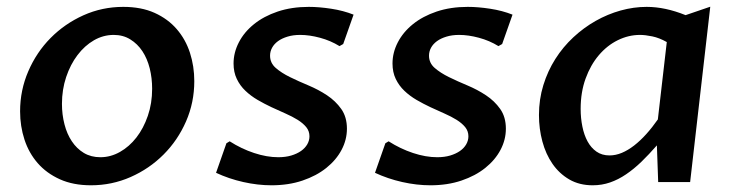

<svg xmlns="http://www.w3.org/2000/svg" viewBox="-20 -548 2208 578"><path d="M253.9 9.8Q200.2 9.8 160.2 -8.3Q120.1 -26.4 93.5 -56.9Q66.9 -87.4 53.7 -127.7Q40.5 -168 40.5 -212.9Q40.5 -276.4 65.2 -333.5Q89.8 -390.6 132.3 -433.6Q174.8 -476.6 231.2 -502Q287.6 -527.3 351.1 -527.3Q405.3 -527.3 445.3 -509.3Q485.4 -491.2 512 -460.4Q538.6 -429.7 551.8 -389.2Q564.9 -348.6 564.9 -303.7Q564.9 -239.3 540 -182.4Q515.1 -125.5 472.4 -82.8Q429.7 -40 373.3 -15.1Q316.9 9.8 253.9 9.8ZM282.2 -74.7Q313 -74.7 341.1 -90.6Q369.1 -106.4 390.6 -134Q412.1 -161.6 425 -199.2Q438 -236.8 438 -280.8Q438 -313 430.7 -342.3Q423.3 -371.6 408.7 -393.8Q394 -416 372.3 -429.4Q350.6 -442.9 322.3 -442.9Q291 -442.9 262.9 -426.8Q234.9 -410.6 213.4 -382.3Q191.9 -354 179.2 -316.2Q166.5 -278.3 166.5 -235.4Q166.5 -203.1 174.1 -173.8Q181.6 -144.5 196.3 -122.6Q210.9 -100.6 232.4 -87.6Q253.9 -74.7 282.2 -74.7Z M661.6 -116.7 671.4 -122.6Q706.5 -100.1 744.9 -87.4Q783.2 -74.7 817.9 -74.7Q839.4 -74.7 856.7 -79.8Q874 -85 886.2 -93.5Q898.4 -102.1 905 -113.5Q911.6 -125 911.6 -137.7Q911.6 -153.3 901.9 -165.3Q892.1 -177.2 876 -187.3Q859.9 -197.3 839.4 -206.3Q818.8 -215.3 797.4 -225.3Q775.9 -235.4 755.4 -247.3Q734.9 -259.3 718.8 -274.7Q702.6 -290 692.9 -310.3Q683.1 -330.6 683.1 -356.9Q683.1 -389.6 699 -420.4Q714.8 -451.2 744.4 -475.1Q773.9 -499 815.9 -513.2Q857.9 -527.3 909.7 -527.3Q940.4 -527.3 977.1 -521.7Q1013.7 -516.1 1044.4 -503.9L1013.2 -415.5L1002 -409.2Q975.1 -425.8 943.4 -434.3Q911.6 -442.9 883.8 -442.9Q862.3 -442.9 845.5 -437.7Q828.6 -432.6 816.9 -424.1Q805.2 -415.5 799.1 -404.3Q793 -393.1 793 -380.4Q793 -358.4 810.1 -343.5Q827.1 -328.6 853 -315.9Q878.9 -303.2 908.7 -290.8Q938.5 -278.3 964.4 -261.2Q990.2 -244.1 1007.3 -220Q1024.4 -195.8 1024.4 -160.6Q1024.4 -127.4 1008.3 -96.9Q992.2 -66.4 962.4 -42.5Q932.6 -18.6 890.6 -4.4Q848.6 9.8 797.4 9.8Q755.9 9.8 712.4 0Q668.9 -9.8 630.4 -27.8Z M1140.1 -116.7 1149.9 -122.6Q1185.1 -100.1 1223.4 -87.4Q1261.7 -74.7 1296.4 -74.7Q1317.9 -74.7 1335.2 -79.8Q1352.5 -85 1364.7 -93.5Q1377 -102.1 1383.5 -113.5Q1390.1 -125 1390.1 -137.7Q1390.1 -153.3 1380.4 -165.3Q1370.6 -177.2 1354.5 -187.3Q1338.4 -197.3 1317.9 -206.3Q1297.4 -215.3 1275.9 -225.3Q1254.4 -235.4 1233.9 -247.3Q1213.4 -259.3 1197.3 -274.7Q1181.2 -290 1171.4 -310.3Q1161.6 -330.6 1161.6 -356.9Q1161.6 -389.6 1177.5 -420.4Q1193.4 -451.2 1222.9 -475.1Q1252.4 -499 1294.4 -513.2Q1336.4 -527.3 1388.2 -527.3Q1418.9 -527.3 1455.6 -521.7Q1492.2 -516.1 1522.9 -503.9L1491.7 -415.5L1480.5 -409.2Q1453.6 -425.8 1421.9 -434.3Q1390.1 -442.9 1362.3 -442.9Q1340.8 -442.9 1324 -437.7Q1307.1 -432.6 1295.4 -424.1Q1283.7 -415.5 1277.6 -404.3Q1271.5 -393.1 1271.5 -380.4Q1271.5 -358.4 1288.6 -343.5Q1305.7 -328.6 1331.5 -315.9Q1357.4 -303.2 1387.2 -290.8Q1417 -278.3 1442.9 -261.2Q1468.8 -244.1 1485.8 -220Q1502.9 -195.8 1502.9 -160.6Q1502.9 -127.4 1486.8 -96.9Q1470.7 -66.4 1440.9 -42.5Q1411.1 -18.6 1369.1 -4.4Q1327.1 9.8 1275.9 9.8Q1234.4 9.8 1190.9 0Q1147.5 -9.8 1108.9 -27.8Z M1987.3 -421.4Q1964.8 -434.1 1943.6 -438.5Q1922.4 -442.9 1906.7 -442.9Q1872.1 -442.9 1839.8 -427Q1807.6 -411.1 1782.7 -381.8Q1757.8 -352.5 1742.9 -311.5Q1728 -270.5 1728 -220.2Q1728 -192.4 1733.2 -167Q1738.3 -141.6 1748.8 -122.3Q1759.3 -103 1775.6 -91.6Q1792 -80.1 1814.9 -80.1Q1833.5 -80.1 1852.1 -87.9Q1870.6 -95.7 1889.2 -110.1Q1907.7 -124.5 1925.5 -144.3Q1943.4 -164.1 1960.4 -188.5ZM2057.6 0H1961.4L1957.5 -110.4Q1933.6 -83 1910.9 -61Q1888.2 -39.1 1864.7 -23.2Q1841.3 -7.3 1816.7 1.2Q1792 9.8 1764.2 9.8Q1724.1 9.8 1693.8 -7.8Q1663.6 -25.4 1643.3 -54.7Q1623 -84 1612.8 -122.1Q1602.5 -160.2 1602.5 -201.7Q1602.5 -249 1615.7 -291.7Q1628.9 -334.5 1651.9 -370.6Q1674.8 -406.7 1706.1 -435.8Q1737.3 -464.8 1773.2 -485.1Q1809.1 -505.4 1848.4 -516.4Q1887.7 -527.3 1926.8 -527.3Q1982.4 -527.3 2043.9 -502.4L2118.2 -527.8Z"/></svg>

Font: Proza Libre
Style: Medium Italic
Weight: 500
Designer: Jasper de Waard
Foundry: Jasper de Waard
Version: Version 1.000; ttfautohint (v1.4.1.8-43bc)